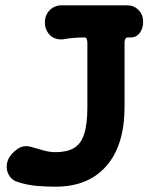

<svg xmlns="http://www.w3.org/2000/svg" viewBox="-20 -687 579 723"><path d="M189 16Q155 16 119 13Q83 10 49 -1Q30 -6 18.5 -20.5Q7 -35 5.5 -53.5Q4 -72 12 -89Q22 -109 45 -125.5Q68 -142 97 -134Q119 -128 142.5 -121Q166 -114 189 -114Q232 -114 258.5 -129.5Q285 -145 297 -182.5Q309 -220 309 -284V-526Q309 -532 307 -539Q305 -546 299 -546Q280 -546 259.5 -544.5Q239 -543 217 -539Q198 -537 182.5 -544.5Q167 -552 158 -568Q149 -584 149 -602Q149 -630 167 -648.5Q185 -667 213 -667H459Q484 -667 501.5 -649.5Q519 -632 519 -605Q519 -581 507 -564Q495 -547 475 -546H462Q454 -546 451.5 -539.5Q449 -533 449 -526V-284Q449 -141 381 -62.5Q313 16 189 16Z"/></svg>

Font: Winky Sans SemiBold
Style: Regular
Weight: 600
Designer: Simon Atzbach
Foundry: typofactur
Version: Version 1.205